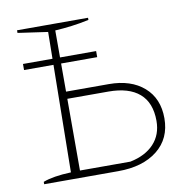

<svg xmlns="http://www.w3.org/2000/svg" viewBox="-74 -717 785 791"><g transform="rotate(-10 318.0 -322.0)"><path d="M48 0V-10Q89 -26 165 -29L173 -615L48 -633V-644H345V-635Q308 -627 272.5 -622.5Q237 -618 203 -616V-360H382Q474 -360 528.5 -312.5Q583 -265 583 -182Q583 -97 522 -48.5Q461 0 358 0ZM203 -30H414Q478 -43 513.5 -81Q549 -119 549 -177Q549 -253 504.5 -291.5Q460 -330 375 -330H203ZM48 -503.1H354V-477.7H48Z"/></g></svg>

Font: Piazzolla SC Thin
Style: Regular
Weight: 100
Designer: Juan Pablo del Peral
Foundry: Huerta Tipografica
Version: Version 1.330